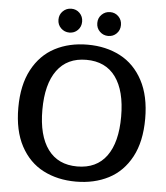

<svg xmlns="http://www.w3.org/2000/svg" viewBox="-60 -943 875 1010"><g transform="rotate(5 378.0 -438.0)"><path d="M213 -827Q213 -854 231.5 -872Q250 -890 276 -890Q302 -890 320 -872Q338 -854 338 -827Q338 -800 320 -782Q302 -764 276 -764Q250 -764 231.5 -782Q213 -800 213 -827ZM418 -827Q418 -854 436.5 -872Q455 -890 481 -890Q507 -890 525 -872Q543 -854 543 -827Q543 -800 525 -782Q507 -764 481 -764Q455 -764 436.5 -782Q418 -800 418 -827ZM43 -347Q43 -467 86.5 -548.5Q130 -630 205.5 -669.5Q281 -709 378 -709Q475 -709 550.5 -669.5Q626 -630 669.5 -548.5Q713 -467 713 -347Q713 -226 669.5 -145Q626 -64 550.5 -25Q475 14 378 14Q281 14 205.5 -25Q130 -64 86.5 -145Q43 -226 43 -347ZM586 -347Q586 -483 533 -556Q480 -629 378 -629Q277 -629 223.5 -556Q170 -483 170 -347Q170 -211 223.5 -138.5Q277 -66 378 -66Q480 -66 533 -138.5Q586 -211 586 -347Z"/></g></svg>

Font: Maitree SemiBold
Style: Regular
Weight: 600
Designer: CadsonDemak Team
Foundry: CadsonDemak
Version: Version 1.001